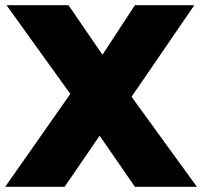

<svg xmlns="http://www.w3.org/2000/svg" viewBox="-33 -720 779 740"><path d="M-13 0 238 -358 -8 -700H231L362 -509L487 -700H716L474 -347L726 0H487L351 -197L216 0Z"/></svg>

Font: Lexend Deca ExtraBold
Style: Regular
Weight: 800
Designer: Bonnie Shaver-Troup, Thomas Jockin
Foundry: Lexend
Version: Version 1.008; ttfautohint (v1.8.4.7-5d5b)